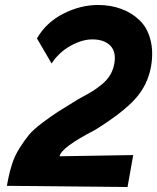

<svg xmlns="http://www.w3.org/2000/svg" viewBox="-20 -753 633 774"><path d="M128.9 -598.1Q166.5 -663.1 235.6 -698Q304.7 -732.9 375 -732.9Q426.3 -732.9 469 -717Q511.7 -701.2 542.7 -671.4Q573.7 -641.6 586.4 -593.3Q599.1 -544.9 588.9 -484.9Q575.2 -409.2 524.2 -353.3Q473.1 -297.4 362.8 -229Q226.6 -158.7 220.2 -123L517.1 -127.9L494.1 1L7.8 -3.9Q16.1 -51.8 27.6 -88.4Q39.1 -125 59.1 -156.5Q79.1 -188 96.9 -209.5Q114.7 -231 150.9 -258.1Q187 -285.2 214.6 -303Q242.2 -320.8 296.9 -354Q329.1 -371.1 349.4 -383.3Q369.6 -395.5 390.9 -413.1Q412.1 -430.7 424.3 -451.2Q436.5 -471.7 440.9 -497.1Q449.2 -543.9 424.6 -569.1Q399.9 -594.2 352.1 -594.2Q311 -594.2 264.4 -568.4Q217.8 -542.5 188 -497.1Z"/></svg>

Font: Stilu SemiBold
Style: Italic
Weight: 600
Italic angle: -10°
Designer: Genilson Lima Santos
Foundry: Genilson Lima Santos
Version: Version 1.200;PS 001.200;hotconv 1.0.88;makeotf.lib2.5.64775